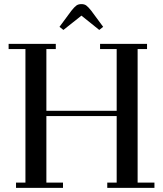

<svg xmlns="http://www.w3.org/2000/svg" viewBox="-20 -916 793 936"><path d="M22 -676.8V-702.1H252V-676.8H206.1V-376H548.8V-676.8H467.8V-702.1H696.8V-676.8H650.9V-25.9H732.9V0H502.9V-25.9H548.8V-350.1H206.1V-25.9H287.1V0H58.1V-25.9H104V-676.8ZM270 -785.2 328.1 -863.8Q343.3 -882.8 352.8 -889.4Q362.3 -896 377 -896Q391.1 -896 400.4 -889.4Q409.7 -882.8 424.8 -863.8L482.9 -785.2L463.9 -770L377 -839.8L289.1 -770Z"/></svg>

Font: Dehuti Alt
Style: Bold
Weight: 700
Version: Version 1.2